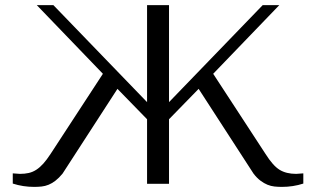

<svg xmlns="http://www.w3.org/2000/svg" viewBox="-20 -720 1238 752"><path d="M1140 -39Q1101 -39 1075 -55Q1049 -71 1020 -117L815 -431L1074 -700H1009L642 -320V-700H556V-320L189 -700H124L383 -431L178 -117Q163 -94 149.5 -79Q136 -64 122 -55Q108 -46 92.5 -42.5Q77 -39 58 -39L30 -41V-1Q70 12 114 12Q129 12 143 10.5Q157 9 170.5 3.5Q184 -2 197.5 -12.5Q211 -23 225 -40L440 -372L556 -253V0H642V-253L758 -372L973 -40Q986 -23 1000 -12.5Q1014 -2 1027.5 3.5Q1041 9 1055 10.5Q1069 12 1084 12Q1128 12 1168 -1V-41Z"/></svg>

Font: Tenor Sans
Style: Regular
Weight: 400
Designer: Denis Masharov
Foundry: Denis Masharov
Version: Version 1.1